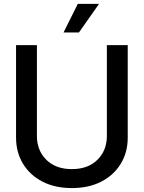

<svg xmlns="http://www.w3.org/2000/svg" viewBox="-20 -961 744 993"><path d="M351.6 11.7Q264.2 11.7 199.5 -21.7Q134.8 -55.2 98.9 -114.3Q63 -173.3 63 -249V-727.5H170.9V-257.8Q170.9 -183.1 219.5 -134.8Q268.1 -86.4 351.6 -86.4Q435.5 -86.4 484.1 -134.8Q532.7 -183.1 532.7 -257.8V-727.5H640.6V-249Q640.6 -173.3 604.7 -114.3Q568.8 -55.2 503.9 -21.7Q439 11.7 351.6 11.7ZM308.6 -793 382.3 -940.9H492.2L388.2 -793Z"/></svg>

Font: Inter Display Medium
Style: Regular
Weight: 500
Designer: Rasmus Andersson
Foundry: rsms
Version: Version 4.001;git-9221beed3